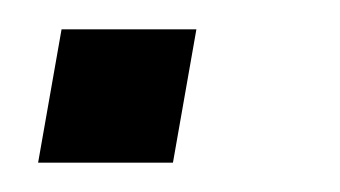

<svg xmlns="http://www.w3.org/2000/svg" viewBox="-20 -111 232 131"><path d="M98 0H6L22 -91H114Z"/></svg>

Font: Inria Sans
Style: Italic
Weight: 400
Italic angle: -10°
Designer: Black Foundry Team
Foundry: Black Foundry
Version: Version 1.2; ttfautohint (v1.8.3)